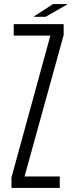

<svg xmlns="http://www.w3.org/2000/svg" viewBox="-20 -918 367 938"><path d="M36 0V-51L226 -744H47V-800H291V-747L100 -56H272V0ZM146 -836V-838L239 -898H308V-896L203 -836Z"/></svg>

Font: Big Shoulders Text Light
Style: Regular
Weight: 300
Designer: Patric King
Foundry: XO Type Co
Version: Version 1.000; ttfautohint (v1.8.2)